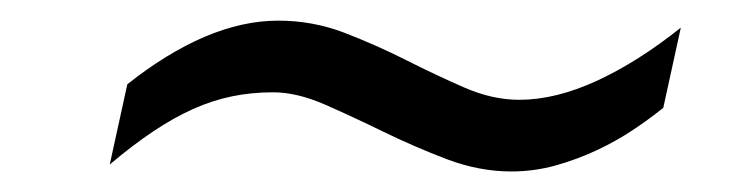

<svg xmlns="http://www.w3.org/2000/svg" viewBox="-20 -460 723 187"><path d="M104 -377.9Q142.1 -408.2 179.2 -424.1Q216.3 -439.9 251 -439.9Q284.7 -439.9 315.7 -428Q346.7 -416 375.7 -401.4Q404.8 -386.7 432.1 -374.8Q459.5 -362.8 485.8 -362.8Q521 -362.8 561.3 -381.3Q601.6 -399.9 643.1 -433.1L626 -355Q613.3 -344.7 596.9 -333.7Q580.6 -322.8 561.3 -313.7Q542 -304.7 521 -298.8Q500 -293 478 -293Q446.8 -293 415.3 -304.9Q383.8 -316.9 353.8 -331.5Q323.7 -346.2 296.4 -358.2Q269 -370.1 246.1 -370.1Q225.1 -370.1 206.1 -366.2Q187 -362.3 168 -353.8Q148.9 -345.2 129.2 -332Q109.4 -318.8 86.9 -299.8Z"/></svg>

Font: Lorenzo Sans
Style: Italic
Weight: 400
Italic angle: -12°
Foundry: Intel Corporation
Version: Version 1.00; ttfautohint (v1.5)